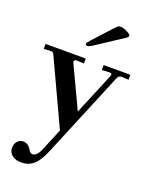

<svg xmlns="http://www.w3.org/2000/svg" viewBox="-171 -737 826 1060"><g transform="rotate(20 242.0 -207.0)"><path d="M88 239Q57 239 36.5 224Q16 209 14 183Q14 156 27.5 141Q41 126 61 126Q90 126 107 155Q118 175 132 175Q158 175 177 128L230 0L52 -382Q46 -395 36 -395L-8 -393V-422H228V-393L183 -395Q176 -395 172 -389.5Q168 -384 171 -378L287 -132L390 -380Q391 -381 391 -386Q391 -395 380 -395L333 -393V-422H490V-393L449 -395Q431 -395 424 -376L216 125Q190 188 160.5 213.5Q131 239 88 239ZM213 -490Q201 -490 201 -499Q201 -505 218 -524L313 -628Q328 -644 334 -649Q338 -653 349 -653Q366 -653 388.5 -641.5Q411 -630 411 -622Q411 -615 400 -607L235 -499Q221 -491 213 -490Z"/></g></svg>

Font: UnnaMedium
Style: Regular
Weight: 500
Designer: Jorge de Buen Unna
Foundry: Omnibus-Type
Version: Version 2.008;hotconv 1.0.109;makeotfexe 2.5.65596